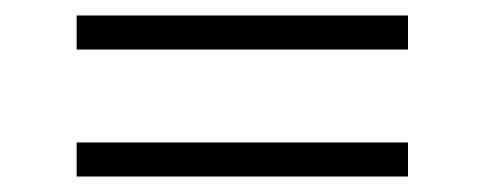

<svg xmlns="http://www.w3.org/2000/svg" viewBox="-20 -457 626 248"><path d="M79 -437H507V-393H79ZM79 -273H507V-229H79Z"/></svg>

Font: Sora-SIA ExtraLight
Style: Regular
Weight: 200
Designer: Jonathan Barnbrook, Julián Moncada
Foundry: Barnbrook Fonts
Version: Version 2.000